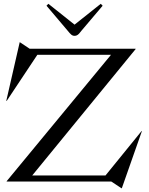

<svg xmlns="http://www.w3.org/2000/svg" viewBox="-20 -957 786 1012"><path d="M566.9 0 620.1 35.2H622.1L728 -266.1H726.1L536.1 -32.2H149.9L694.8 -698.2V-700.2H136.2L84 -734.9L13.2 -425.8L15.1 -424.8L176.8 -668H564.9L15.1 -2V0ZM225.1 -926.8 234.9 -937 373 -827.1 511.2 -937 521 -926.8 409.2 -794.9Q408.2 -793.5 405.8 -790.5Q403.3 -787.6 402.3 -786.4Q401.4 -785.2 399.2 -782.5Q397 -779.8 395.8 -778.8Q394.5 -777.8 392.6 -775.9Q390.6 -773.9 389.2 -773.2Q387.7 -772.5 385.7 -771.2Q383.8 -770 381.8 -769.5Q379.9 -769 377.7 -768.6Q375.5 -768.1 373 -768.1Q363.3 -768.1 355.7 -774.4Q348.1 -780.8 336.9 -794.9Z"/></svg>

Font: Messapia
Style: Regular
Weight: 400
Designer: Luca Marsano
Foundry: Collletttivo
Version: Version 1.000;FEAKit 1.0